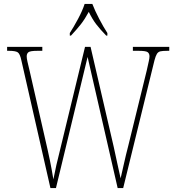

<svg xmlns="http://www.w3.org/2000/svg" viewBox="-20 -951 891 971"><path d="M88 -646Q81 -679 69.5 -686.5Q58 -694 25 -694H16V-714H194V-694H170Q133 -694 124 -687Q115 -680 115 -666Q115 -656 119 -638.5Q123 -621 130 -592L221 -193Q228 -162 232.5 -139.5Q237 -117 241 -95.5Q245 -74 250 -44Q258 -85 265.5 -118Q273 -151 283 -190L410 -714H438L555 -209Q565 -162 573.5 -123.5Q582 -85 590 -49Q597 -79 607 -124Q617 -169 628 -211L722 -594Q728 -622 732 -639Q736 -656 736 -666Q736 -680 727 -687Q718 -694 681 -694H652V-714H836V-694H826Q803 -694 791.5 -691.5Q780 -689 773.5 -678.5Q767 -668 761 -645L603 0H575L423 -663L263 0H235ZM333 -784Q352 -813 374.5 -855Q397 -897 408 -931H447Q460 -897 482 -855Q504 -813 523 -784V-771H517Q486 -803 466.5 -828.5Q447 -854 429 -891Q409 -854 389 -828.5Q369 -803 339 -771H333Z"/></svg>

Font: Noto Serif Lao Condensed Thin
Style: Regular
Weight: 100
Width: 3
Designer: Monotype Design Team
Foundry: Monotype Imaging Inc.
Version: Version 2.003; ttfautohint (v1.8.4.7-5d5b)